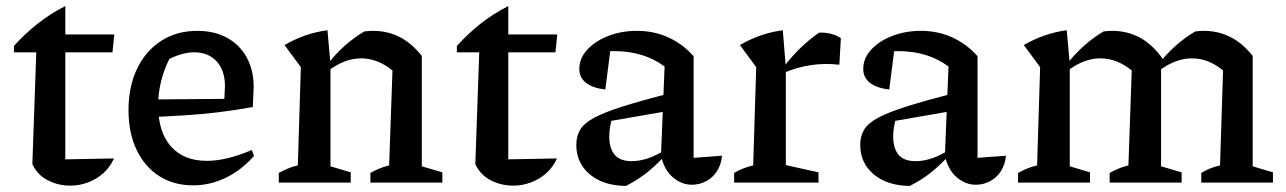

<svg xmlns="http://www.w3.org/2000/svg" viewBox="-20 -604 4253 635"><path d="M196 -584V-490H358L352 -431H196V-77L357 -80Q344 -51 321.5 -31Q299 -11 270.5 -0.5Q242 10 213 10Q173 10 138.5 -7.5Q104 -25 87 -61L100 -431H26V-452Q61 -491 103 -524.5Q145 -558 196 -584Z M619 9Q554 9 506 -22Q458 -53 431.5 -109Q405 -165 405 -240Q405 -317 433 -376Q461 -435 512.5 -468.5Q564 -502 633 -502Q689 -502 731 -479Q773 -456 796 -414Q819 -372 819 -316L816 -250Q755 -239 700.5 -232.5Q646 -226 589.5 -222.5Q533 -219 467 -216L468 -275L722 -277L724 -319Q724 -371 696.5 -401Q669 -431 622 -431Q602 -431 581 -425Q560 -419 540 -409Q522 -373 512.5 -334Q503 -295 503 -256Q503 -167 545.5 -119.5Q588 -72 664 -72Q729 -72 813 -108L820 -88Q777 -40 725.5 -15.5Q674 9 619 9Z M902 0V-32Q915 -39 929.5 -45.5Q944 -52 965 -57L975 -382L921 -455Q988 -494 1063 -504L1073 -392V-54L1140 -34V0ZM1205 0V-32Q1217 -39 1232 -45.5Q1247 -52 1267 -57L1278 -371L1375 -419V-54L1443 -34V0ZM1066 -370 1063 -391Q1090 -426 1120.5 -453Q1151 -480 1185 -500Q1192 -501 1199.5 -501.5Q1207 -502 1213 -502Q1262 -502 1302 -481.5Q1342 -461 1375 -419L1278 -371Q1229 -411 1174 -411Q1120 -411 1066 -370Z M1661 -584V-490H1823L1817 -431H1661V-77L1822 -80Q1809 -51 1786.5 -31Q1764 -11 1735.5 -0.5Q1707 10 1678 10Q1638 10 1603.5 -7.5Q1569 -25 1552 -61L1565 -431H1491V-452Q1526 -491 1568 -524.5Q1610 -558 1661 -584Z M2268 7Q2235 7 2206 -17Q2177 -41 2166 -89L2178 -384Q2110 -435 2010 -435Q1993 -435 1975 -433Q1957 -431 1941 -427L2001 -457L1982 -308Q1939 -313 1917.5 -330.5Q1896 -348 1896 -376Q1896 -411 1922 -439.5Q1948 -468 1991.5 -485Q2035 -502 2087 -502Q2143 -502 2191 -480Q2239 -458 2274 -418V-82L2368 -89Q2365 -59 2351 -37.5Q2337 -16 2315 -4.5Q2293 7 2268 7ZM2050 11Q1975 10 1930.5 -27.5Q1886 -65 1886 -125Q1886 -153 1898.5 -174.5Q1911 -196 1944 -214Q1977 -232 2038.5 -251.5Q2100 -271 2196 -296V-238L1971 -199L2005 -214Q2000 -199 1997.5 -183Q1995 -167 1995 -153Q1995 -113 2013 -92Q2031 -71 2069 -71Q2096 -71 2125 -81Q2154 -91 2187 -113V-98Q2158 -65 2125.5 -38Q2093 -11 2050 11Z M2756 -390Q2659 -401 2570 -362V-380Q2597 -416 2626.5 -444.5Q2656 -473 2689 -496Q2709 -497 2727 -492.5Q2745 -488 2761 -478ZM2408 0V-32Q2421 -40 2436 -46Q2451 -52 2471 -57L2481 -382L2427 -455Q2494 -494 2569 -504L2579 -380V-58L2687 -34V0Z M3207 7Q3174 7 3145 -17Q3116 -41 3105 -89L3117 -384Q3049 -435 2949 -435Q2932 -435 2914 -433Q2896 -431 2880 -427L2940 -457L2921 -308Q2878 -313 2856.5 -330.5Q2835 -348 2835 -376Q2835 -411 2861 -439.5Q2887 -468 2930.5 -485Q2974 -502 3026 -502Q3082 -502 3130 -480Q3178 -458 3213 -418V-82L3307 -89Q3304 -59 3290 -37.5Q3276 -16 3254 -4.5Q3232 7 3207 7ZM2989 11Q2914 10 2869.5 -27.5Q2825 -65 2825 -125Q2825 -153 2837.5 -174.5Q2850 -196 2883 -214Q2916 -232 2977.5 -251.5Q3039 -271 3135 -296V-238L2910 -199L2944 -214Q2939 -199 2936.5 -183Q2934 -167 2934 -153Q2934 -113 2952 -92Q2970 -71 3008 -71Q3035 -71 3064 -81Q3093 -91 3126 -113V-98Q3097 -65 3064.5 -38Q3032 -11 2989 11Z M3347 0V-32Q3360 -39 3374.5 -45.5Q3389 -52 3410 -57L3420 -382L3366 -455Q3433 -494 3508 -504L3518 -392V-54L3585 -34V0ZM3650 0V-32Q3662 -39 3677 -45.5Q3692 -52 3712 -57L3723 -371L3827 -407L3820 -389V-54L3888 -34V0ZM3723 -371Q3674 -411 3619 -411Q3565 -411 3511 -370L3508 -391Q3535 -426 3565.5 -453Q3596 -480 3630 -500Q3637 -501 3644.5 -501.5Q3652 -502 3658 -502Q3709 -502 3751 -479Q3793 -456 3827 -407ZM3953 0V-32Q3964 -39 3979 -45.5Q3994 -52 4015 -57L4025 -371L4123 -419V-54L4190 -34V0ZM4025 -371Q3977 -411 3922 -411Q3868 -411 3813 -370L3811 -391Q3838 -426 3868.5 -453Q3899 -480 3933 -500Q3940 -501 3947 -501.5Q3954 -502 3961 -502Q4009 -502 4049.5 -481.5Q4090 -461 4123 -419Z"/></svg>

Font: Piazzolla Thin SemiBold
Style: Regular
Weight: 600
Version: Version 2.005